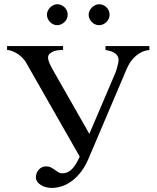

<svg xmlns="http://www.w3.org/2000/svg" viewBox="-20 -882 748 917"><path d="M693.4 -643.1Q674.8 -641.6 658.4 -634Q642.1 -626.5 628.4 -614.5Q614.7 -602.5 604 -587.2Q593.3 -571.8 585.9 -554.7L401.4 -121.1Q386.7 -87.4 367.4 -62Q348.1 -36.6 325.4 -19.3Q302.7 -2 277.6 6.8Q252.4 15.6 227.1 15.6Q212.4 15.6 199 12Q185.5 8.3 174.8 1.5Q164.1 -5.4 157.7 -14.6Q151.4 -23.9 151.4 -35.6Q151.4 -44.4 154.5 -53.7Q157.7 -63 164.1 -70.6Q170.4 -78.1 179.7 -82.8Q189 -87.4 201.2 -87.4Q213.4 -87.4 223.1 -82.3Q232.9 -77.1 241.7 -70.8Q250.5 -64.5 258.8 -59.3Q267.1 -54.2 276.4 -54.2Q287.6 -54.2 298.1 -57.6Q308.6 -61 318.8 -69.8Q329.1 -78.6 339.4 -94Q349.6 -109.4 360.8 -133.8L104 -584Q97.7 -594.7 87.6 -605.2Q77.6 -615.7 65.7 -623.8Q53.7 -631.8 40.3 -637.2Q26.9 -642.6 13.7 -643.6V-662.1H281.2V-643.6Q274.4 -643.6 262.2 -642.6Q250 -641.6 238.3 -637.7Q226.6 -633.8 218 -626.2Q209.5 -618.7 209.5 -606Q209.5 -596.2 215.8 -581.3Q222.2 -566.4 231.9 -549.3L406.7 -242.7L531.2 -534.2Q533.2 -538.6 535.6 -546.9Q538.1 -555.2 540.5 -564.2Q543 -573.2 544.7 -581.8Q546.4 -590.3 546.4 -594.7Q546.4 -634.3 483.9 -643.1V-662.1H693.4ZM303.2 -812Q303.2 -801.8 299.3 -792.7Q295.4 -783.7 288.3 -776.9Q281.2 -770 272.2 -765.9Q263.2 -761.7 252.9 -761.7Q243.2 -761.7 234.4 -765.9Q225.6 -770 218.8 -777.1Q211.9 -784.2 208 -793.2Q204.1 -802.2 204.1 -812Q204.1 -821.3 208.3 -830.3Q212.4 -839.4 219.2 -846.2Q226.1 -853 234.9 -857.4Q243.7 -861.8 252.9 -861.8Q263.2 -861.8 272.2 -857.9Q281.2 -854 288.3 -847.2Q295.4 -840.3 299.3 -831.3Q303.2 -822.3 303.2 -812ZM503.4 -812Q503.4 -801.8 499.5 -792.7Q495.6 -783.7 488.5 -776.9Q481.4 -770 472.4 -765.9Q463.4 -761.7 453.1 -761.7Q442.9 -761.7 433.8 -765.9Q424.8 -770 418 -777.1Q411.1 -784.2 407.2 -793.2Q403.3 -802.2 403.3 -812Q403.3 -821.3 407.7 -830.3Q412.1 -839.4 418.9 -846.2Q425.8 -853 434.8 -857.4Q443.8 -861.8 453.1 -861.8Q463.4 -861.8 472.4 -857.9Q481.4 -854 488.5 -847.2Q495.6 -840.3 499.5 -831.3Q503.4 -822.3 503.4 -812Z"/></svg>

Font: Doulos SIL CyrE
Style: Regular
Weight: 400
Designer: Walt Agee, Victor Gaultney, Peter Martin, Debbi Hosken, Becca Hirsbrunner
Foundry: SIL International
Version: Version 5.000